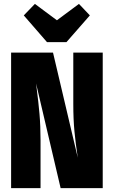

<svg xmlns="http://www.w3.org/2000/svg" viewBox="-20 -965 584 985"><path d="M507 0H291L165 -537L168 -513Q177 -444 182.5 -381.5Q188 -319 188 -244V0H37V-695H252L379 -156Q368 -228 362 -290.5Q356 -353 356 -431V-695H507ZM441 -886 321 -749H221L102 -886L159 -945L272 -861L385 -945Z"/></svg>

Font: Fira Sans Compressed ExtraBold
Style: Regular
Weight: 800
Width: 1
Designer: bBox Type GmbH & Carrois Corporate GbR & Edenspiekermann AG
Foundry: bBox Type GmbH & Carrois Corporate GbR & Edenspiekermann AG
Version: Version 4.301